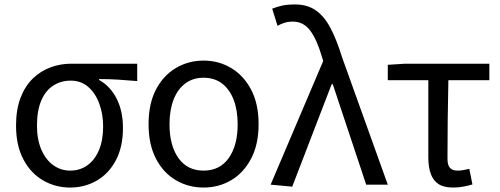

<svg xmlns="http://www.w3.org/2000/svg" viewBox="-20 -829 2246 862"><path d="M295 13Q229 13 173.5 -19Q118 -51 85 -113.5Q52 -176 52 -265Q52 -337 72 -389.5Q92 -442 127 -476Q162 -510 206.5 -526.5Q251 -543 299 -543H596V-465Q550 -469 510 -471.5Q470 -474 425 -474V-470Q475 -442 503.5 -386.5Q532 -331 532 -254Q532 -170 500.5 -110Q469 -50 415 -18.5Q361 13 295 13ZM295 -63Q339 -63 372.5 -87Q406 -111 424.5 -155.5Q443 -200 443 -261Q443 -316 426 -363Q409 -410 376.5 -438.5Q344 -467 297 -467Q254 -467 219.5 -445Q185 -423 165.5 -378Q146 -333 146 -265Q146 -203 165.5 -157.5Q185 -112 219 -87.5Q253 -63 295 -63Z M894 13Q826 13 769.5 -20Q713 -53 680 -117Q647 -181 647 -271Q647 -363 680 -426.5Q713 -490 769.5 -523.5Q826 -557 894 -557Q962 -557 1018 -523.5Q1074 -490 1107.5 -426.5Q1141 -363 1141 -271Q1141 -181 1107.5 -117Q1074 -53 1018 -20Q962 13 894 13ZM894 -63Q967 -63 1007 -119.5Q1047 -176 1047 -271Q1047 -334 1029 -381Q1011 -428 977 -454Q943 -480 894 -480Q846 -480 811.5 -454Q777 -428 759 -381Q741 -334 741 -271Q741 -176 781 -119.5Q821 -63 894 -63Z M1292 9 1195 0 1431 -555 1424 -578Q1402 -653 1372 -692.5Q1342 -732 1295 -732Q1273 -732 1256.5 -726.5Q1240 -721 1226 -713L1202 -790Q1222 -798 1245.5 -803.5Q1269 -809 1305 -809Q1359 -809 1397 -783Q1435 -757 1463 -704.5Q1491 -652 1515 -574L1721 0H1624L1474 -451H1469Z M2014 13Q1973 13 1949 -2.5Q1925 -18 1914 -48.5Q1903 -79 1903 -122V-469H1721V-538L1798 -543H2177V-469H1993Q1991 -377 1990 -287.5Q1989 -198 1989 -116Q1989 -88 2000 -75.5Q2011 -63 2034 -63Q2048 -63 2061 -65.5Q2074 -68 2087 -71L2101 -1Q2085 4 2062 8.5Q2039 13 2014 13Z"/></svg>

Font: Noto Sans TC
Style: Regular
Weight: 400
Designer: Ryoko NISHIZUKA  (kana, bopomofo & ideographs); Paul D. Hunt (Latin, Greek & Cyrillic); Sandoll Communications , Soo-you
Foundry: Adobe
Version: Version 2.004-H2;hotconv 1.0.118;makeotfexe 2.5.65603